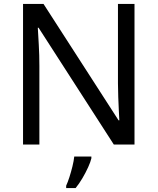

<svg xmlns="http://www.w3.org/2000/svg" viewBox="-20 -734 800 975"><path d="M663 0H558L176 -593H172Q174 -558 177 -506Q180 -454 180 -399V0H97V-714H201L582 -123H586Q585 -139 583.5 -171Q582 -203 580.5 -241Q579 -279 579 -311V-714H663ZM444 70Q440 88 427.5 115.5Q415 143 398.5 171Q382 199 364 221H316V209Q324 192 332.5 165.5Q341 139 348 110.5Q355 82 357 61H444Z"/></svg>

Font: Noto Sans Nag Mundari
Style: Regular
Weight: 400
Designer: Muthu Nedumaran
Version: Version 1.000; ttfautohint (v1.8.4.7-5d5b)